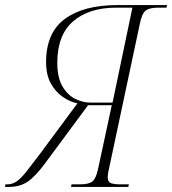

<svg xmlns="http://www.w3.org/2000/svg" viewBox="-53 -734 676 754"><path d="M-33 0 -32 -10H-25Q-5 -10 11.5 -21Q28 -32 48 -57Q68 -82 99 -123L251 -328Q222 -334 193.5 -353.5Q165 -373 146.5 -406.5Q128 -440 128 -490Q128 -606 202 -660Q276 -714 407 -714H603L601 -704H570Q533 -704 518.5 -692Q504 -680 496 -640L379 -90Q375 -73 372.5 -60Q370 -47 370 -38Q370 -20 382 -15Q394 -10 422 -10H453L451 0H226L228 -10H260Q296 -10 310 -21.5Q324 -33 332 -70L386 -321H293L125 -94Q86 -41 55.5 -20.5Q25 0 -18 0ZM303 -331H389L467 -704H404Q296 -704 234 -650Q172 -596 172 -488Q172 -429 192.5 -394.5Q213 -360 243 -345.5Q273 -331 303 -331Z"/></svg>

Font: Noto Serif Display SemiCondensed ExtraLight
Style: Italic
Weight: 200
Width: 4
Italic angle: -12°
Designer: Monotype Design Team
Foundry: Monotype Imaging Inc.
Version: Version 2.009